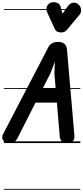

<svg xmlns="http://www.w3.org/2000/svg" viewBox="-41 -1313 764 1762"><path d="M42 0Q20.5 0 3.2 -10.8Q-14 -21.5 -19.2 -40.5Q-24.5 -59.5 -11 -85.5L403 -880.5Q413 -901 435.5 -914.8Q458 -928.5 493 -928.5Q526.5 -928.5 548.8 -911.8Q571 -895 573.5 -861L642 -66Q644.5 -32.5 625.8 -16.2Q607 0 577 0Q544 0 526.8 -15.8Q509.5 -31.5 507.5 -58L481 -371.5H285L120.5 -46.5Q106 -20.5 88.5 -10.2Q71 0 42 0ZM350.5 -500.5H470L458 -640L463 -747L422 -641ZM42 0Q20.5 0 3.2 -10.8Q-14 -21.5 -19.2 -40.5Q-24.5 -59.5 -11 -85.5L403 -880.5Q413 -901 435.5 -914.8Q458 -928.5 493 -928.5Q526.5 -928.5 548.8 -911.8Q571 -895 573.5 -861L642 -66Q644.5 -32.5 625.8 -16.2Q607 0 577 0Q544 0 526.8 -15.8Q509.5 -31.5 507.5 -58L481 -371.5H285L120.5 -46.5Q106 -20.5 88.5 -10.2Q71 0 42 0ZM350.5 -500.5H470L458 -640L463 -747L422 -641ZM520.5 -1015Q503.5 -1015 487.2 -1021.5Q471 -1028 461.5 -1048L395.5 -1192Q378 -1230.5 390.2 -1256Q402.5 -1281.5 429.5 -1289.5Q456.5 -1298 482.8 -1287Q509 -1276 515.5 -1249.5L532.5 -1187L578 -1252Q602.5 -1286 630.2 -1288.5Q658 -1291 679.5 -1272Q700.5 -1252.5 703 -1225.2Q705.5 -1198 688 -1176.5L573 -1039Q562 -1026 548.2 -1020.5Q534.5 -1015 520.5 -1015ZM-5 420.5H696V428.5H-5ZM-5 -16H696V0H-5ZM-5 -505.5H696V-497.5H-5ZM-5 -1230H696V-1222H-5Z"/></svg>

Font: Edu VIC WA NT Pre Guide
Style: Regular
Weight: 400
Designer: Tina and Corey Anderson, Eben Sorkin, Mirko Velimirovic
Foundry: Google for Education
Version: Version 1.000